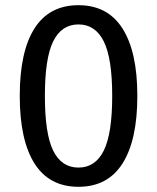

<svg xmlns="http://www.w3.org/2000/svg" viewBox="-20 -699 598 731"><path d="M502.9 -334Q502.9 -165.5 446.5 -76.7Q390.1 12.2 278.8 12.2Q167.5 12.2 111.3 -76.7Q55.2 -165.5 55.2 -334Q55.2 -502.4 111.3 -590.8Q167.5 -679.2 278.8 -679.2Q390.1 -679.2 446.5 -590.3Q502.9 -501.5 502.9 -334ZM278.8 -606Q214.4 -606 182.6 -541.7Q150.9 -477.5 150.9 -334Q150.9 -189.5 182.6 -125.2Q214.4 -61 278.8 -61Q342.8 -61 375 -125.5Q407.2 -189.9 407.2 -334Q407.2 -477.1 375 -541.5Q342.8 -606 278.8 -606Z"/></svg>

Font: FiraGO
Style: Regular
Weight: 400
Designer: bBox Type
Foundry: bBox Type GmbH
Version: Version 1.001;PS 001.001;hotconv 1.0.88;makeotf.lib2.5.64775